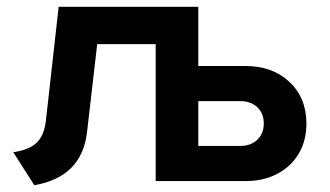

<svg xmlns="http://www.w3.org/2000/svg" viewBox="-20 -531 967 563"><path d="M80.5 12 19 -84.5Q66.5 -92 88 -113Q109.5 -134 114.5 -176.5L152 -511H561.5V0H437V-401.5H265L235 -142Q219 -11.5 80.5 12ZM436.5 0V-511H561.5V-337.5H699Q779 -337.5 828.8 -290.8Q878.5 -244 878.5 -168.5Q878.5 -118.5 856 -80.5Q833.5 -42.5 793 -21.2Q752.5 0 699 0ZM561.5 -103H684Q715.5 -103 734.5 -121.2Q753.5 -139.5 753.5 -169Q753.5 -198.5 734.5 -216.5Q715.5 -234.5 684 -234.5H561.5Z"/></svg>

Font: Overpass
Style: Bold
Weight: 700
Designer: Delve Withrington, Dave Bailey, Thomas Jockin
Foundry: Delve Fonts LLC
Version: Version 4.000; ttfautohint (v1.8.3)